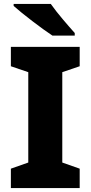

<svg xmlns="http://www.w3.org/2000/svg" viewBox="-20 -951 459 971"><path d="M237 -931H49V-921C91 -883 193 -805 245 -771H358V-784C325 -821 268 -886 237 -931ZM383 0V-98L295 -129V-586L383 -616V-714H35V-616L123 -586V-129L35 -98V0Z"/></svg>

Font: Noto Sans Thai Looped ExtraBold
Style: Regular
Weight: 800
Designer: Cadson Demak Team
Foundry: Cadson Demak Co., Ltd.
Version: Version 1.001